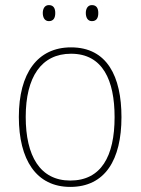

<svg xmlns="http://www.w3.org/2000/svg" viewBox="-20 -724 552 754"><path d="M148 -673C148 -656 155 -641 172 -641C191 -641 197 -655 197 -673C197 -690 191 -704 172 -704C155 -704 148 -689 148 -673ZM317 -673C317 -656 324 -641 341 -641C360 -641 366 -655 366 -673C366 -690 360 -704 341 -704C324 -704 317 -689 317 -673ZM457 -264C457 -423 401 -538 259 -538C127 -538 54 -436 54 -265C54 -97 122 10 256 10C393 10 457 -97 457 -264ZM81 -265C81 -421 142 -513 259 -513C384 -513 430 -408 430 -264C430 -110 377 -15 256 -15C137 -15 81 -112 81 -265Z"/></svg>

Font: Noto Sans Arabic UI SmCn Th
Style: Regular
Weight: 100
Width: 4
Designer: Monotype Design Team, Nadine Chahine and Nizar Qandah
Foundry: Monotype Imaging Inc.
Version: Version 2.010